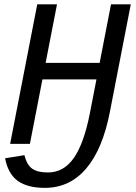

<svg xmlns="http://www.w3.org/2000/svg" viewBox="-20 -679 640 906"><path d="M435.1 -304.2H180.2L121.1 0H27.8L155.8 -658.7H249L195.3 -382.3H450.2L503.9 -658.7H597.2L498.5 -150.9Q464.4 24.9 386.7 116.2Q309.1 207.5 191.4 207.5Q110.4 207.5 64.5 175Q18.6 142.6 3.9 67.9L95.2 53.2Q106.9 99.6 132.3 117.2Q157.7 134.8 206.1 134.8Q280.3 134.8 328.1 66.9Q376 -1 404.3 -145.5Z"/></svg>

Font: Cousine
Style: Italic
Weight: 400
Italic angle: -12°
Monospace: yes
Designer: Steve Matteson
Foundry: Monotype Imaging Inc.
Version: Version 1.21